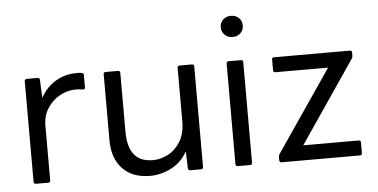

<svg xmlns="http://www.w3.org/2000/svg" viewBox="-50 -816 1813 921"><g transform="rotate(-5 856.0 -355.5)"><path d="M89 0Q78 0 78 -11V-495Q78 -505 89 -505H140Q151 -505 151 -495L155 -408Q182 -458 227.5 -485Q273 -512 327 -512Q336 -512 342.5 -512Q349 -512 354 -510Q363 -509 363 -499V-441Q363 -429 352 -431Q345 -432 337 -433Q329 -434 318 -434Q277 -434 240 -413Q203 -392 180.5 -356Q158 -320 158 -274V-11Q158 0 148 0Z M638 10Q553 10 505.5 -40Q458 -90 458 -177V-495Q458 -505 468 -505H527Q538 -505 538 -495V-211Q538 -138 567.5 -101Q597 -64 659 -64Q695 -64 730.5 -82.5Q766 -101 790 -139.5Q814 -178 814 -238V-495Q814 -505 825 -505H884Q894 -505 894 -495V-11Q894 0 884 0H832Q821 0 821 -11L818 -92Q790 -41 740 -15.5Q690 10 638 10Z M1090 -619Q1068 -619 1052.5 -633.5Q1037 -648 1037 -670Q1037 -693 1052.5 -707Q1068 -721 1090 -721Q1113 -721 1128 -707Q1143 -693 1143 -670Q1143 -648 1128 -633.5Q1113 -619 1090 -619ZM1061 0Q1050 0 1050 -11V-495Q1050 -505 1061 -505H1120Q1130 -505 1130 -495V-11Q1130 0 1120 0Z M1271 0Q1261 0 1261 -11V-27Q1261 -35 1265 -40L1533 -433H1279Q1269 -433 1269 -444V-495Q1269 -505 1279 -505H1644Q1654 -505 1654 -495V-479Q1654 -471 1650 -466L1382 -72H1648Q1659 -72 1659 -62V-11Q1659 0 1648 0Z"/></g></svg>

Font: LINE Seed Sans App
Style: Regular
Weight: 400
Designer: LINE VX Design & Dalton Maag Ltd & Sandoll Inc
Foundry: Dalton Maag Ltd
Version: Version 1.003